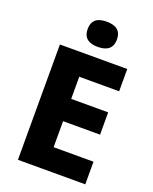

<svg xmlns="http://www.w3.org/2000/svg" viewBox="-168 -1024 892 1117"><g transform="rotate(20 277.5 -466.0)"><path d="M295 -932C245 -932 205 -915 205 -854C205 -794 245 -776 295 -776C345 -776 386 -794 386 -854C386 -915 345 -932 295 -932ZM501 0V-140H254V-301H483V-439H254V-576H501V-714H84V0Z"/></g></svg>

Font: Noto Sans Telugu ExtraBold
Style: Regular
Weight: 800
Designer: Jelle Bosma - Monotype Design Team
Foundry: Monotype Imaging Inc.
Version: Version 2.005